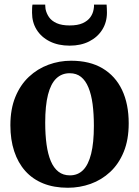

<svg xmlns="http://www.w3.org/2000/svg" viewBox="-20 -830 622 860"><path d="M26.5 -269Q26.5 -341.5 48.8 -395.8Q71 -450 109.5 -486Q148 -522 196.8 -540Q245.5 -558 298.5 -558Q382 -558 439.5 -523.8Q497 -489.5 526.8 -426.8Q556.5 -364 556.5 -277.5Q556.5 -204 534.2 -149.8Q512 -95.5 473.5 -59.8Q435 -24 386 -6.5Q337 11 284 11Q222 11 174 -8.2Q126 -27.5 93.2 -64.2Q60.5 -101 43.5 -152.8Q26.5 -204.5 26.5 -269ZM293 -44.5Q328.5 -44.5 352.2 -68.2Q376 -92 388.2 -141.2Q400.5 -190.5 400.5 -266Q400.5 -320 394.8 -363.5Q389 -407 376.2 -438Q363.5 -469 343 -485.5Q322.5 -502 292 -502Q256.5 -502 232 -478.5Q207.5 -455 195 -406Q182.5 -357 182.5 -280.5Q182.5 -226.5 188.5 -183Q194.5 -139.5 207.5 -108.5Q220.5 -77.5 241.8 -61Q263 -44.5 293 -44.5ZM292 -625.5Q241 -625.5 203 -644.5Q165 -663.5 144.2 -696.8Q123.5 -730 123.5 -773Q123.5 -782 123.8 -792.2Q124 -802.5 125.5 -809.5H182.5Q182.5 -805 183 -800Q183.5 -795 184 -789.5Q188 -770 199.5 -753.2Q211 -736.5 233.8 -726.2Q256.5 -716 292 -716Q328 -716 350.5 -726.2Q373 -736.5 384.8 -753Q396.5 -769.5 399.5 -789Q400.5 -794.5 401 -799.8Q401.5 -805 401 -809.5H457.5Q458 -802.5 458.5 -792.5Q459 -782.5 459 -773.5Q459 -730.5 438 -697Q417 -663.5 379.5 -644.5Q342 -625.5 292 -625.5Z"/></svg>

Font: Merriweather 48pt
Style: Bold
Weight: 700
Version: Version 2.100